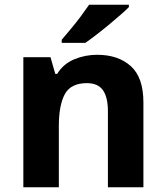

<svg xmlns="http://www.w3.org/2000/svg" viewBox="-20 -786 697 806"><path d="M388 -556Q476 -556 529 -508.5Q582 -461 582 -356V0H433V-319Q433 -378 412 -407.5Q391 -437 345 -437Q277 -437 252 -390.5Q227 -344 227 -257V0H78V-546H192L212 -476H220Q246 -518 291.5 -537Q337 -556 388 -556ZM521 -766V-756Q507 -742 484 -722Q461 -702 434.5 -680Q408 -658 382.5 -638.5Q357 -619 338 -606H239V-619Q255 -638 276.5 -663.5Q298 -689 318.5 -716.5Q339 -744 354 -766Z"/></svg>

Font: Noto Sans
Style: Bold
Weight: 700
Designer: Monotype Design Team
Foundry: Monotype Imaging Inc.
Version: Version 2.000;GOOG;noto-source:20170915:90ef993387c0; ttfaut